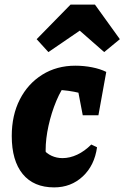

<svg xmlns="http://www.w3.org/2000/svg" viewBox="-20 -800 540 833"><path d="M215 13Q126 13 78.5 -45Q31 -103 31 -210Q31 -300 66 -368.5Q101 -437 163.5 -476Q226 -515 307 -515Q344 -515 379.5 -508Q415 -501 441 -488L389 -375Q308 -411 199 -411L275 -449Q246 -414 224.5 -362.5Q203 -311 190.5 -254.5Q178 -198 178 -148Q178 -137 180.5 -125.5Q183 -114 187 -105L167 -153Q182 -134 204 -124Q226 -114 251 -114Q283 -114 315 -129Q347 -144 376 -173L401 -161Q390 -82 339 -34.5Q288 13 215 13ZM339 -300 303 -488H441L407 -300ZM392 -780 500 -630 432 -574 326 -667 190 -574 139 -630 286 -780Z"/></svg>

Font: Piazzolla Thin Black
Style: Italic
Weight: 900
Italic angle: -11.3°
Version: Version 2.005